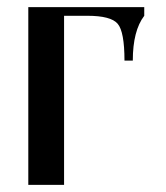

<svg xmlns="http://www.w3.org/2000/svg" viewBox="-20 -520 466 540"><path d="M160.2 -475.6H225.6C269.9 -475.6 298.3 -468.1 311 -453.1C323.7 -438.2 330.1 -403.6 330.1 -349.6H353.5C353.5 -405.6 364.3 -447.6 385.7 -475.6V-500H59.6V0H160.2Z"/></svg>

Font: TriodPostnaja
Style: Medium
Weight: 500
Version: 20110805; ttfautohint (v0.96) -l 8 -r 50 -G 200 -x 14 -w "G"